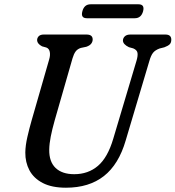

<svg xmlns="http://www.w3.org/2000/svg" viewBox="-20 -861 818 895"><path d="M508 -214.5 616.5 -578.5Q623 -600.5 621 -614.2Q619 -628 601 -635.5L581 -641Q553 -654.5 553 -672.5Q553.5 -684 562.2 -692Q571 -700 587.5 -700H751Q778.5 -700 778.5 -676Q778.5 -662 771 -654.5Q763.5 -647 746 -640.5L724 -635Q703.5 -627.5 693.5 -615Q683.5 -602.5 676 -576L566 -206.5Q533.5 -94.5 464.2 -40.2Q395 14 287.5 14Q221.5 14 179.2 -8Q137 -30 117.2 -67.2Q97.5 -104.5 98 -150.5Q98.5 -183.5 107.8 -223.5Q117 -263.5 127.5 -300L209.5 -585Q215 -604 212 -619.2Q209 -634.5 196 -639.5L176 -645Q153 -657 153 -675Q153.5 -685.5 161.2 -692.8Q169 -700 184 -700H383.5Q412 -700 412 -677Q412 -666.5 405.2 -657.5Q398.5 -648.5 382.5 -643L356.5 -637.5Q341 -632.5 332.5 -621Q324 -609.5 318 -589L235 -300Q223 -257.5 216.5 -224.2Q210 -191 209.5 -164Q208.5 -107.5 239 -78.2Q269.5 -49 326 -49Q391 -49 436.5 -87.8Q482 -126.5 508 -214.5ZM364 -808.5Q372.5 -841 402.5 -841H625.5Q655.5 -841 647 -808.5Q638 -776 608.5 -776H385Q355 -776 364 -808.5Z"/></svg>

Font: Fraunces 72pt S100
Style: Italic
Weight: 400
Italic angle: -16°
Version: Version 1.000; ttfautohint (v1.8.3)